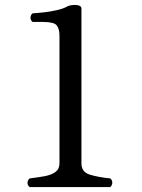

<svg xmlns="http://www.w3.org/2000/svg" viewBox="-20 -758 575 778"><path d="M100 0Q91 -8 91.5 -18Q92 -28 100 -35Q133 -39 160.5 -44Q188 -49 204.5 -61Q221 -73 221 -96V-613Q221 -641 210 -655Q199 -669 155 -669H112Q103 -677 103.5 -687Q104 -697 112 -704Q131 -705 158 -708Q185 -711 211 -717Q237 -723 253 -732Q264 -738 285 -738Q295 -738 302.5 -734.5Q310 -731 310 -723V-96Q310 -61 343.5 -50.5Q377 -40 427 -35Q435 -28 435 -18Q435 -8 427 0Z"/></svg>

Font: TsukuhouMincho
Style: Regular
Weight: 400
Designer: Iose
Foundry: Typographish
Version: Version 1.001; ttfautohint (v1.8.3)